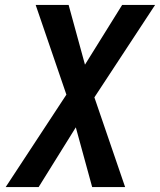

<svg xmlns="http://www.w3.org/2000/svg" viewBox="-20 -755 646 775"><path d="M485 0H352L286 -241L136 0H3L248 -373L124 -735H257L323 -494L473 -735H606L361 -362Z"/></svg>

Font: Iosevka Extended Oblique
Style: Bold
Weight: 700
Width: 7
Italic angle: -9°
Monospace: yes
Designer: Belleve Invis
Foundry: Belleve Invis
Version: Version 32.5.0; ttfautohint (v1.8.4)